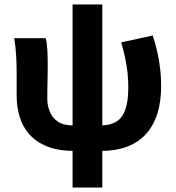

<svg xmlns="http://www.w3.org/2000/svg" viewBox="-20 -668 792 865"><path d="M317 12Q243 12 193 -8Q143 -28 112.5 -62.5Q82 -97 68.5 -142Q55 -187 55 -237V-344Q55 -373 53 -414Q51 -455 44 -496H186Q192 -471 193.5 -440Q195 -409 195 -374Q195 -353 194.5 -325.5Q194 -298 193.5 -271Q193 -244 193 -225Q193 -193 204 -165.5Q215 -138 240 -120.5Q265 -103 309 -103ZM434 12V-103Q475 -103 502.5 -119Q530 -135 544 -172.5Q558 -210 558 -274Q558 -304 555 -335.5Q552 -367 545 -401.5Q538 -436 526 -477L668 -508Q680 -472 688.5 -434.5Q697 -397 701.5 -358.5Q706 -320 706 -281Q706 -139 637 -63.5Q568 12 434 12ZM307 177V-648H441V177Z"/></svg>

Font: Source Sans 3
Style: Bold
Weight: 700
Designer: Paul D. Hunt
Foundry: Adobe
Version: Version 3.052;hotconv 1.1.0;makeotfexe 2.6.0